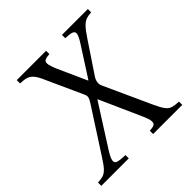

<svg xmlns="http://www.w3.org/2000/svg" viewBox="-176 -807 949 949"><g transform="rotate(-45 298.5 -332.5)"><path d="M3 0V-23Q25 -24 40 -28.5Q55 -33 70 -49Q85 -65 107 -100L253 -326Q263 -341 266.5 -352.5Q270 -364 262 -380L178 -565Q163 -600 150 -615.5Q137 -631 120.5 -636Q104 -641 77 -642V-665H282V-642Q262 -641 251 -636Q240 -631 241 -615.5Q242 -600 257 -565L325 -414H327L424 -565Q447 -600 449.5 -615.5Q452 -631 437.5 -636Q423 -641 393 -642V-665H574V-642Q554 -641 539 -636Q524 -631 508.5 -615.5Q493 -600 470 -565L363 -405Q354 -392 351.5 -377Q349 -362 356 -348L469 -100Q485 -65 497.5 -49Q510 -33 526.5 -28.5Q543 -24 569 -23V0H365V-23Q385 -24 395.5 -28.5Q406 -33 405.5 -49Q405 -65 389 -100L293 -315H291L154 -100Q132 -65 130 -49Q128 -33 144.5 -28.5Q161 -24 195 -23V0Z"/></g></svg>

Font: Bona Nova SC
Style: Italic
Weight: 400
Italic angle: -4°
Designer: Mateusz Machalski
Foundry: Capitalics
Version: Version 4.001; ttfautohint (v1.8.4.7-5d5b)